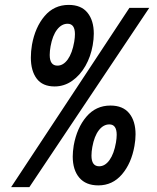

<svg xmlns="http://www.w3.org/2000/svg" viewBox="-20 -757 640 784"><path d="M508.5 -725H589.5L100 7H25.5ZM106 -522Q106 -547 110.5 -574Q123.5 -646 162.2 -691.5Q201 -737 260.5 -737Q311.5 -737 337.2 -705.2Q363 -673.5 363 -619.5Q363 -597 358.5 -572Q350.5 -526 328.8 -487.8Q307 -449.5 274.5 -426.8Q242 -404 203 -404Q154 -404 130 -435.8Q106 -467.5 106 -522ZM283 -586Q286 -604 286 -617.5Q286 -660 256 -660Q231.5 -660 213 -636Q194.5 -612 186.5 -568Q183 -548.5 183 -532.5Q183 -489 214.5 -489Q238.5 -489 256.8 -514.5Q275 -540 283 -586ZM277 -118Q277 -137.5 281 -163Q294 -235 332.8 -280.5Q371.5 -326 431 -326Q482 -326 507.8 -294.2Q533.5 -262.5 533.5 -208.5Q533.5 -186 529 -161Q516.5 -90 478 -45Q439.5 0 381.5 0Q330.5 0 303.8 -31.5Q277 -63 277 -118ZM453.5 -175Q456.5 -193 456.5 -206.5Q456.5 -249 426.5 -249Q402 -249 383.5 -225Q365 -201 357 -157Q353.5 -137.5 353.5 -121.5Q353.5 -78 385 -78Q409 -78 427.2 -103.5Q445.5 -129 453.5 -175Z"/></svg>

Font: JuliaMono
Style: Italic
Weight: 400
Italic angle: -9°
Monospace: yes
Designer: cormullion
Foundry: corm
Version: Version 0.057; ttfautohint (v1.8.4)